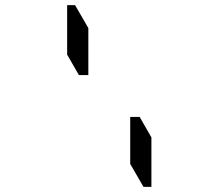

<svg xmlns="http://www.w3.org/2000/svg" viewBox="-20 -876 856 752"><path d="M573 -338V-144H542L490 -234V-418H527ZM243 -662V-856H274L326 -766V-582H289Z"/></svg>

Font: DSEG14 Classic
Style: Bold
Weight: 700
Designer: Keshikan(Twitter:@keshinomi_88pro)
Version: Version 0.46